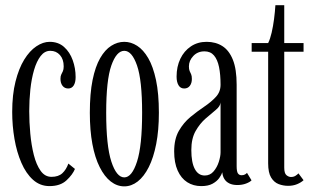

<svg xmlns="http://www.w3.org/2000/svg" viewBox="-20 -684 1169 716"><path d="M164.5 10Q129.5 10 103.2 -13.5Q77 -37 59.8 -76.8Q42.5 -116.5 34 -165.8Q25.5 -215 25.5 -266.5Q25.5 -331 37.8 -379.8Q50 -428.5 70.2 -461.5Q90.5 -494.5 115.5 -511.2Q140.5 -528 165 -528Q197.5 -528 219 -508.8Q240.5 -489.5 251.2 -459.5Q262 -429.5 262 -396.5Q262 -376.5 254.8 -365.2Q247.5 -354 234.5 -354Q221 -354 213.2 -364Q205.5 -374 205.5 -390Q205.5 -400.5 208.5 -406.2Q211.5 -412 214.5 -418.5Q217.5 -425 217.5 -436.5Q217.5 -463 203.5 -478.8Q189.5 -494.5 167.5 -494.5Q146.5 -494.5 131.5 -475Q116.5 -455.5 107 -423Q97.5 -390.5 93.2 -350.5Q89 -310.5 89 -269.5Q89 -228.5 93 -185.5Q97 -142.5 106.2 -106Q115.5 -69.5 131.5 -47Q147.5 -24.5 172 -24.5Q198 -24.5 212.5 -38Q227 -51.5 235 -74L259.5 -54Q251 -33 228 -11.5Q205 10 164.5 10Z M443.5 11Q416.5 11 393 -7.2Q369.5 -25.5 351.8 -60.8Q334 -96 324.5 -147Q315 -198 315 -263.5Q315 -335 325.2 -385.5Q335.5 -436 353.5 -467.2Q371.5 -498.5 394.8 -513.2Q418 -528 443.5 -528Q468.5 -528 491.5 -513.2Q514.5 -498.5 532.8 -467.2Q551 -436 561.8 -385.5Q572.5 -335 572.5 -263.5Q572.5 -198 562.5 -147Q552.5 -96 534.8 -60.8Q517 -25.5 493.5 -7.2Q470 11 443.5 11ZM443.5 -22.5Q472 -22.5 491 -81.5Q510 -140.5 510 -263.5Q510 -385 491 -439.8Q472 -494.5 443.5 -494.5Q414.5 -494.5 395.2 -439.8Q376 -385 376 -263.5Q376 -140.5 395.2 -81.5Q414.5 -22.5 443.5 -22.5Z M730.5 10Q701 10 678.2 -4.5Q655.5 -19 642.5 -48Q629.5 -77 629.5 -119.5Q629.5 -165.5 647 -196Q664.5 -226.5 690.2 -247.8Q716 -269 742 -286.5Q768 -304 785.2 -322.8Q802.5 -341.5 802.5 -368Q802.5 -406 796.8 -434Q791 -462 778 -477.2Q765 -492.5 742.5 -492.5Q717 -492.5 700.8 -475.2Q684.5 -458 684.5 -436.5Q684.5 -425.5 687.2 -419.2Q690 -413 692.8 -407Q695.5 -401 695.5 -389.5Q695.5 -374 688 -364Q680.5 -354 667 -354Q653 -354 645.8 -366Q638.5 -378 638.5 -398.5Q638.5 -435.5 652.5 -464.8Q666.5 -494 691.8 -511Q717 -528 750.5 -528Q784.5 -528 809.5 -512Q834.5 -496 848.5 -461Q862.5 -426 862.5 -368V-64.5Q862.5 -44.5 867.2 -37.5Q872 -30.5 881 -30.5Q888.5 -30.5 893.8 -33.5Q899 -36.5 901 -39.5L918 -11.5Q912 -5 897.5 0.5Q883 6 865 6Q847.5 6 835.2 0Q823 -6 816.5 -16.8Q810 -27.5 809 -41.5Q806 -32 797.5 -20Q789 -8 772.8 1Q756.5 10 730.5 10ZM743.5 -29.5Q763.5 -29.5 776.5 -44.8Q789.5 -60 796 -80.5Q802.5 -101 802.5 -116V-302Q801.5 -288 784.8 -274.2Q768 -260.5 746.8 -242Q725.5 -223.5 709.5 -195.5Q693.5 -167.5 693.5 -124.5Q693.5 -78 706.5 -53.8Q719.5 -29.5 743.5 -29.5Z M1054.5 9Q1036 9 1019 2.5Q1002 -4 991 -22Q980 -40 980 -75V-491H918.5V-523.5H980Q987.5 -538.5 993 -562.2Q998.5 -586 1002 -613Q1005.5 -640 1007 -664.5H1040V-523.5H1112V-491H1040V-59Q1040 -37.5 1048.2 -30.8Q1056.5 -24 1065 -24Q1075 -24 1082 -28.5Q1089 -33 1093 -37.5L1112 -12Q1103 -3.5 1088 2.8Q1073 9 1054.5 9Z"/></svg>

Font: Imbue Thin 10pt Light
Style: Regular
Weight: 300
Version: Version 1.102